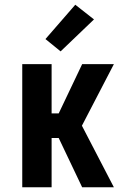

<svg xmlns="http://www.w3.org/2000/svg" viewBox="-20 -791 540 811"><path d="M327 0 228 -208H198V0H74V-520H198V-312H228L327 -520H461L326 -260L461 0ZM236 -574 172 -626 298 -771 377 -709Z"/></svg>

Font: Iosevka Extrabold
Style: Regular
Weight: 800
Monospace: yes
Designer: Belleve Invis
Foundry: Belleve Invis
Version: Version 32.5.0; ttfautohint (v1.8.4)